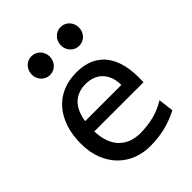

<svg xmlns="http://www.w3.org/2000/svg" viewBox="-210 -833 955 955"><g transform="rotate(-45 267.5 -355.5)"><path d="M136.7 -236.8Q138.2 -193.8 150.1 -162.1Q162.1 -130.4 182.9 -109.6Q203.6 -88.9 231.7 -78.6Q259.8 -68.4 293 -68.4Q340.3 -68.4 385.7 -79.1Q431.2 -89.8 476.1 -117.2L485.8 -36.6Q460 -23.4 435.1 -14.2Q410.2 -4.9 385.3 1Q360.4 6.8 334.7 9.5Q309.1 12.2 280.8 12.2Q233.9 12.2 191.4 -4.2Q148.9 -20.5 116.7 -52.5Q84.5 -84.5 65.4 -131.8Q46.4 -179.2 46.4 -241.7Q46.4 -302.2 62.7 -351.3Q79.1 -400.4 109.4 -435.3Q139.6 -470.2 183.1 -489Q226.6 -507.8 280.8 -507.8Q320.8 -507.8 351.6 -498.3Q382.3 -488.8 404.8 -471.9Q427.2 -455.1 442.4 -432.6Q457.5 -410.2 466.6 -384.3Q475.6 -358.4 479.5 -330.3Q483.4 -302.2 483.4 -274.9V-255.9Q483.4 -243.7 482.9 -236.8ZM395.5 -305.2Q395.5 -336.4 386.5 -360.6Q377.4 -384.8 361.1 -401.4Q344.7 -418 322.3 -426.3Q299.8 -434.6 273.4 -434.6Q219.7 -434.6 185.5 -403.1Q151.4 -371.6 140.6 -305.2ZM116.7 -656.7Q116.7 -670.4 121.6 -682.4Q126.5 -694.3 135 -703.4Q143.6 -712.4 155 -717.5Q166.5 -722.7 180.2 -722.7Q193.8 -722.7 205.6 -717.5Q217.3 -712.4 225.6 -703.4Q233.9 -694.3 238.8 -682.4Q243.7 -670.4 243.7 -656.7Q243.7 -643.1 238.8 -631.1Q233.9 -619.1 225.6 -610.1Q217.3 -601.1 205.6 -595.9Q193.8 -590.8 180.2 -590.8Q166.5 -590.8 155 -595.9Q143.6 -601.1 135 -610.1Q126.5 -619.1 121.6 -631.1Q116.7 -643.1 116.7 -656.7ZM321.8 -656.7Q321.8 -670.4 326.7 -682.4Q331.5 -694.3 340.1 -703.4Q348.6 -712.4 360.1 -717.5Q371.6 -722.7 385.3 -722.7Q398.9 -722.7 410.6 -717.5Q422.4 -712.4 430.7 -703.4Q439 -694.3 443.8 -682.4Q448.7 -670.4 448.7 -656.7Q448.7 -643.1 443.8 -631.1Q439 -619.1 430.7 -610.1Q422.4 -601.1 410.6 -595.9Q398.9 -590.8 385.3 -590.8Q371.6 -590.8 360.1 -595.9Q348.6 -601.1 340.1 -610.1Q331.5 -619.1 326.7 -631.1Q321.8 -643.1 321.8 -656.7Z"/></g></svg>

Font: Andika Compact
Style: Regular
Weight: 400
Designer: Victor Gaultney, Annie Olsen, Julie Remington, Don Collingsworth, Eric Hays, Becca Hirsbrunner
Foundry: SIL International
Version: Version 5.000 ; LnSpcTght